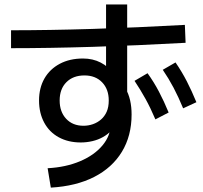

<svg xmlns="http://www.w3.org/2000/svg" viewBox="-20 -837 920 869"><path d="M683.3 -296.7Q661.1 -348.9 638.3 -390Q615.6 -431.1 588.9 -471.1L647.8 -505.6Q676.7 -465.6 699.4 -422.2Q722.2 -378.9 743.3 -327.8ZM808.9 -346.7Q787.8 -397.8 765.6 -440Q743.3 -482.2 716.7 -521.1L774.4 -554.4Q803.3 -512.2 825.6 -468.9Q847.8 -425.6 868.9 -374.4ZM195.6 -75.6Q277.8 -80 342.2 -107.2Q406.7 -134.4 443.9 -178.9Q481.1 -223.3 481.1 -277.8V-300L507.8 -284.4Q500 -263.3 483.9 -246.1Q467.8 -228.9 446.1 -216.7Q424.4 -204.4 398.3 -198.3Q372.2 -192.2 345.6 -192.2Q288.9 -192.2 246.1 -215.6Q203.3 -238.9 180 -282.2Q156.7 -325.6 156.7 -382.2Q156.7 -438.9 181.1 -481.7Q205.6 -524.4 250.6 -548.3Q295.6 -572.2 355.6 -572.2Q400 -572.2 435.6 -553.9Q471.1 -535.6 498.9 -500L460 -477.8V-816.7H555.6V-392.2L547.8 -437.8Q562.2 -412.2 568.9 -382.8Q575.6 -353.3 575.6 -318.9Q575.6 -222.2 531.7 -150Q487.8 -77.8 406.1 -36.1Q324.4 5.6 210 12.2ZM472.2 -382.2Q472.2 -433.3 442.2 -464.4Q412.2 -495.6 362.2 -495.6Q311.1 -495.6 280.6 -465Q250 -434.4 250 -382.2Q250 -331.1 279.4 -299.4Q308.9 -267.8 357.8 -267.8Q380 -267.8 400.6 -275Q421.1 -282.2 437.2 -296.1Q453.3 -310 462.8 -331.1Q472.2 -352.2 472.2 -382.2ZM30 -700Q200 -700 398.9 -706.1Q597.8 -712.2 816.7 -724.4L820 -643.3Q600 -631.1 400.6 -625Q201.1 -618.9 30 -618.9Z"/></svg>

Font: Paperlogy 5 Medium
Style: Regular
Weight: 500
Designer: redesigned by Lee Juim, glyphs from Gmarket Sans & Montserrat
Foundry: PT&
Version: Version 1.001